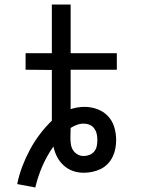

<svg xmlns="http://www.w3.org/2000/svg" viewBox="-20 -755 640 848"><path d="M136 73 56 58Q64 18 78.5 -20Q93 -58 112 -93.5Q131 -129 155.5 -161.5Q180 -194 209 -222V-446L93 -447V-520H209V-735H292V-520H496V-447H292V-273Q307 -278 322.5 -280.5Q338 -283 354 -283Q382 -283 409.5 -273Q437 -263 456.5 -242.5Q476 -222 484.5 -194Q493 -166 493 -137Q493 -118 489.5 -99Q486 -80 477.5 -62.5Q469 -45 455.5 -31Q442 -17 424.5 -8.5Q407 0 388 4Q369 8 349 8Q325 8 302 0Q279 -8 261 -24.5Q243 -41 232 -62.5Q221 -84 216 -108Q187 -67 167 -21Q147 25 136 73ZM349 -66Q363 -66 375.5 -71Q388 -76 396.5 -86.5Q405 -97 407.5 -110.5Q410 -124 410 -137Q410 -151 407 -164Q404 -177 396 -188Q388 -199 375.5 -204Q363 -209 349 -209Q334 -209 319.5 -203.5Q305 -198 292 -190Q292 -179 291.5 -168Q291 -157 291 -146Q291 -132 293 -118Q295 -104 302.5 -92Q310 -80 322.5 -73Q335 -66 349 -66Z"/></svg>

Font: Nova Nerd Font
Style: Regular
Weight: 400
Designer: Belleve Invis
Foundry: Belleve Invis
Version: Version 24.1.4; ttfautohint (v1.8.4);Nerd Fonts 3.1.1